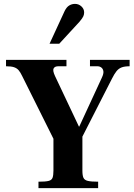

<svg xmlns="http://www.w3.org/2000/svg" viewBox="-20 -968 692 988"><path d="M178 0V-33Q214 -33 230 -37Q246 -41 250.5 -53.5Q255 -66 255 -90V-254L94 -577Q85 -596 76 -606.5Q67 -617 52.5 -622Q38 -627 11 -627V-660H322V-627H280Q262 -627 256 -616Q250 -605 263 -577L386 -317H388L504 -568Q514 -589 512 -601.5Q510 -614 501.5 -620.5Q493 -627 481 -627H443V-660H647V-627Q621 -627 605.5 -621Q590 -615 579 -601Q568 -587 556 -563L404 -265V-90Q404 -65 409.5 -53Q415 -41 432.5 -37Q450 -33 485 -33V0ZM235 -743 313 -912Q323 -932 336.5 -940Q350 -948 366 -948Q385 -948 399 -935Q413 -922 413 -904Q413 -894 409 -884.5Q405 -875 389 -856L285 -743Z"/></svg>

Font: Frank Ruhl Libre
Style: Bold
Weight: 700
Designer: Yanek Iontef
Foundry: Fontef
Version: Version 6.004